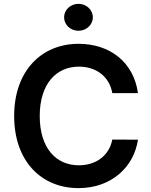

<svg xmlns="http://www.w3.org/2000/svg" viewBox="-20 -964 784 994"><path d="M561.4 -481.9H694.2C671.9 -643.5 547.6 -737.2 386.4 -737.2C196.4 -737.2 53.3 -598.7 53.3 -363.6C53.3 -128.9 194.6 9.9 386.4 9.9C559.3 9.9 674 -101.9 694.2 -240.8L561.4 -241.5C544.7 -156.2 475.1 -108.3 388.1 -108.3C270.2 -108.3 185.7 -196.7 185.7 -363.6C185.7 -527.7 269.5 -619 388.5 -619C476.9 -619 546.2 -568.9 561.4 -481.9ZM311.8 -874.3C311.8 -835.9 345.2 -804.7 386.4 -804.7C427.2 -804.7 460.6 -835.9 460.6 -874.3C460.6 -913 427.2 -944.2 386.4 -944.2C345.2 -944.2 311.8 -913 311.8 -874.3Z"/></svg>

Font: Margiela Sans Semi Bold
Style: Regular
Weight: 600
Designer: Stefan Endress, Andreas Faust
Version: Version 1.100;FEAKit 1.0